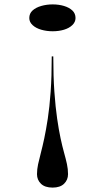

<svg xmlns="http://www.w3.org/2000/svg" viewBox="-20 -637 475 872"><path d="M219 215Q184 215 166 197.5Q148 180 148 154Q148 132 153 109Q158 86 165.5 57.5Q173 29 181 -8.5Q189 -46 197 -98Q205 -150 210 -219.5Q215 -289 215 -381H222Q222 -289 227 -219.5Q232 -150 239.5 -98.5Q247 -47 255 -9.5Q263 28 271 56.5Q279 85 284 108Q289 131 289 154Q289 180 271 197.5Q253 215 219 215ZM219 -617Q247 -617 270.5 -610Q294 -603 308.5 -589.5Q323 -576 323 -555Q323 -537 308.5 -523Q294 -509 270.5 -502Q247 -495 219 -495Q192 -495 167.5 -502Q143 -509 128 -523Q113 -537 113 -555Q113 -576 128 -589.5Q143 -603 167.5 -610Q192 -617 219 -617Z"/></svg>

Font: Kalnia Expanded Light
Style: Regular
Weight: 300
Width: 7
Designer: Frida Medrano
Foundry: Frida Medrano
Version: Version 1.105